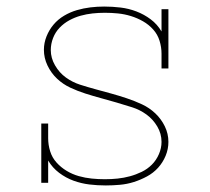

<svg xmlns="http://www.w3.org/2000/svg" viewBox="-20 -558 640 586"><path d="M303 8Q277 8 252.5 5Q228 2 204.5 -6.5Q181 -15 160.5 -30.5Q140 -46 127 -68V0H106V-181H127V-136Q127 -116 133 -96.5Q139 -77 152.5 -62Q166 -47 183.5 -36.5Q201 -26 220.5 -20.5Q240 -15 260 -13Q280 -11 300 -11Q300 -11 300 -11Q300 -11 300 -11Q320 -11 339 -13Q358 -15 376.5 -20Q395 -25 412.5 -33.5Q430 -42 443.5 -55.5Q457 -69 465 -87.5Q473 -106 473 -125Q473 -150 460 -172Q447 -194 427 -208.5Q407 -223 383.5 -230.5Q360 -238 336 -245Q312 -252 288 -258.5Q264 -265 240.5 -272.5Q217 -280 194.5 -290.5Q172 -301 154 -318Q136 -335 125 -358Q114 -381 114 -406Q114 -427 122 -447Q130 -467 143.5 -483Q157 -499 175.5 -510Q194 -521 214.5 -527Q235 -533 256 -535.5Q277 -538 298 -538Q323 -538 348 -535Q373 -532 396.5 -523Q420 -514 440 -499Q460 -484 473 -462V-530H494V-349H473V-394Q473 -414 467 -433.5Q461 -453 447.5 -468Q434 -483 416.5 -493Q399 -503 379.5 -509Q360 -515 340 -517Q320 -519 300 -519Q281 -519 262.5 -517Q244 -515 226 -510Q208 -505 191.5 -496Q175 -487 162 -473.5Q149 -460 142 -442Q135 -424 135 -405Q135 -381 148 -358.5Q161 -336 181 -321.5Q201 -307 224.5 -299.5Q248 -292 272 -285.5Q296 -279 319.5 -272.5Q343 -266 367 -258Q391 -250 413.5 -239.5Q436 -229 454 -212Q472 -195 483 -172.5Q494 -150 494 -125Q494 -103 485.5 -82.5Q477 -62 462.5 -46Q448 -30 428.5 -19.5Q409 -9 388.5 -2.5Q368 4 346 6Q324 8 303 8Z"/></svg>

Font: Iosevka Curly Slab ThEx
Style: Regular
Weight: 100
Width: 7
Monospace: yes
Designer: Belleve Invis
Foundry: Belleve Invis
Version: Version 11.1.0; ttfautohint (v1.8.3)